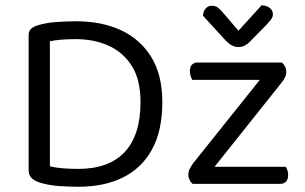

<svg xmlns="http://www.w3.org/2000/svg" viewBox="-20 -700 1161 731"><path d="M515 -311Q515 -186 455 -121.5Q395 -57 278 -57Q249 -57 221.5 -59Q194 -61 170 -67V-543Q190 -547 214 -549Q238 -551 269 -551Q337 -551 392.5 -526.5Q448 -502 481.5 -449.5Q515 -397 515 -311ZM598 -311Q598 -414 556.5 -482Q515 -550 441.5 -584.5Q368 -619 270 -619Q231 -619 192 -616Q153 -613 122 -603Q106 -598 97.5 -589.5Q89 -581 89 -565V-51Q89 -18 131 -5Q167 6 207.5 8.5Q248 11 279 11Q376 11 447.5 -24Q519 -59 558.5 -130.5Q598 -202 598 -311ZM745 0H713Q706 -6 701.5 -15.5Q697 -25 697 -35Q697 -47 702.5 -57.5Q708 -68 715 -78L1022 -462H1053Q1061 -455 1065.5 -446Q1070 -437 1070 -426Q1070 -415 1065 -405Q1060 -395 1051 -384ZM1042 -462V-396H712Q709 -401 706 -410Q703 -419 703 -429Q703 -446 711 -454Q719 -462 733 -462ZM719 0V-65H1068Q1071 -61 1074 -52.5Q1077 -44 1077 -33Q1077 -17 1069 -8.5Q1061 0 1046 0ZM827 -654 888 -583 976 -680Q996 -679 1007.5 -669.5Q1019 -660 1019 -646Q1019 -635 1012 -626Q1005 -617 994 -605L931 -541Q921 -531 911 -526Q901 -521 887 -521Q878 -521 869.5 -524Q861 -527 853.5 -533Q846 -539 838 -547L753 -640Q753 -650 757 -658.5Q761 -667 768.5 -672.5Q776 -678 786 -678Q799 -678 807.5 -672.5Q816 -667 827 -654Z"/></svg>

Font: Baloo Tamma 2
Style: Regular
Weight: 400
Designer: Divya Kowshik, Shuchita Grover and Ek Type
Foundry: Ek Type
Version: Version 1.700